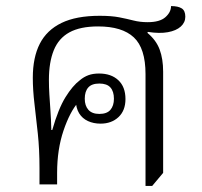

<svg xmlns="http://www.w3.org/2000/svg" viewBox="-20 -607 665 632"><path d="M459 5V-363Q459 -448 420.5 -484Q382 -520 303 -520Q244 -520 208.5 -500.5Q173 -481 157 -441.5Q141 -402 141 -344Q141 -320 142.5 -296Q144 -272 146 -243.5Q148 -215 149 -179H152Q172 -249 195.5 -287Q219 -325 243 -343Q256 -354 271 -359.5Q286 -365 306 -365Q346 -365 369.5 -343Q393 -321 393 -281Q393 -243 370 -221.5Q347 -200 311 -200Q288 -200 269.5 -208.5Q251 -217 240.5 -234Q230 -251 229 -279L238 -271Q210 -239 189 -177Q168 -115 168 -38V0H110V-54Q110 -115 104.5 -167Q99 -219 93.5 -265Q88 -311 88 -351Q88 -418 111 -463Q134 -508 182.5 -531.5Q231 -555 308 -555Q347 -555 372.5 -550Q398 -545 419.5 -539.5Q441 -534 466 -534Q506 -534 524.5 -550.5Q543 -567 543 -587Q566 -587 578 -579.5Q590 -572 590 -552Q590 -533 575 -519.5Q560 -506 532.5 -501Q505 -496 467 -502L465 -499Q494 -475 505.5 -444Q517 -413 517 -371V-38L481 5ZM307 -232Q332 -232 343.5 -245.5Q355 -259 355 -282Q355 -306 343.5 -319Q332 -332 307 -332Q282 -332 270.5 -319Q259 -306 259 -282Q259 -259 271 -245.5Q283 -232 307 -232Z"/></svg>

Font: Noto Serif Thai Light
Style: Regular
Weight: 300
Version: Version 2.001